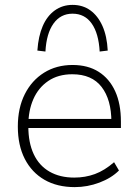

<svg xmlns="http://www.w3.org/2000/svg" viewBox="-20 -758 563 786"><path d="M286 8Q214 8 162 -22Q110 -52 81.5 -107.5Q53 -163 53 -240Q53 -316 81.5 -372.5Q110 -429 160.5 -460.5Q211 -492 277 -492Q340 -492 384 -464Q428 -436 451.5 -384.5Q475 -333 475 -260V-234H80V-271H453L436 -259Q436 -350 396 -402Q356 -454 276 -454Q218 -454 177.5 -426.5Q137 -399 116.5 -352Q96 -305 96 -245V-240Q96 -174 118 -127Q140 -80 182.5 -55.5Q225 -31 284 -31Q329 -31 368.5 -45.5Q408 -60 447 -94L467 -60Q436 -29 387 -10.5Q338 8 286 8ZM166 -547 133 -551Q137 -610 155 -651.5Q173 -693 204.5 -715.5Q236 -738 277 -738Q319 -738 350 -715.5Q381 -693 399.5 -651.5Q418 -610 421 -551L388 -547Q384 -621 355.5 -661.5Q327 -702 277 -702Q228 -702 199 -661.5Q170 -621 166 -547Z"/></svg>

Font: Nunito Sans 12pt ExtraLight ExtraLight
Style: Regular
Weight: 250
Version: Version 3.101;gftools[0.9.27]